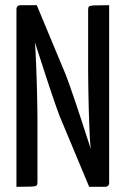

<svg xmlns="http://www.w3.org/2000/svg" viewBox="-20 -720 484 740"><path d="M323.7 0 208.8 -275Q203 -290.6 192.6 -320.2Q182.3 -349.8 169.9 -386.9Q157.5 -424.1 145.4 -461.8Q133.3 -499.4 122.9 -531.4Q112.4 -563.4 106.2 -582.9Q100.1 -602.5 100.1 -602.5L54.2 -651.9L59.9 -700H121.7L234.2 -430Q240.7 -413.1 251.4 -382.7Q262.1 -352.3 274.3 -315.8Q286.5 -279.4 298.4 -242.9Q310.3 -206.4 320.3 -175.4Q330.2 -144.4 336.4 -125.7Q342.6 -107 342.6 -107L391.9 -48.1L384.2 0ZM43.4 0V-683.5Q43.4 -700 59.9 -700L124.4 -683.5L113.4 -566.7Q115.3 -553.1 116.6 -528.3Q117.9 -503.4 119.2 -472.5Q120.5 -441.5 121.5 -408.9Q122.4 -376.3 123.1 -346.3Q123.7 -316.4 124.1 -293.2Q124.4 -270 124.4 -258.9V-16.5Q124.4 -8.2 120.8 -4.9Q117.2 -1.6 100.5 -0.8Q83.9 0 43.4 0ZM384.2 0 319.7 -16.5 329.4 -150.3Q327.5 -165.2 326.2 -189.7Q324.9 -214.2 323.9 -243.7Q322.9 -273.3 322 -304.1Q321 -334.9 320.7 -363.4Q320.4 -391.9 320 -414.2Q319.7 -436.4 319.7 -448.1V-683.5Q319.7 -691.8 323.3 -695.1Q326.9 -698.4 343.9 -699.2Q360.9 -700 400.7 -700V-16.5Q400.7 0 384.2 0Z"/></svg>

Font: Yanone Kaffeesatz ExtraLight
Style: Regular
Weight: 200
Designer: Yanone (Cyrillic: Daniel Pouzeot, Huerta Tipografica, and Cyreal)
Foundry: Yanone
Version: Version 2.003